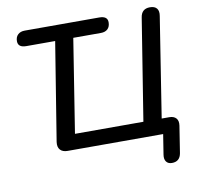

<svg xmlns="http://www.w3.org/2000/svg" viewBox="-92 -809 1118 1075"><g transform="rotate(-10 466.5 -272.0)"><path d="M800 168Q778 168 767.5 153.5Q757 139 761 114L779 0H236Q208 0 194 -15.5Q180 -31 184 -60L274 -618H110Q63 -618 63 -654Q63 -678 77.5 -691.5Q92 -705 116 -705H540Q587 -705 587 -670Q587 -645 573 -631.5Q559 -618 534 -618H377L293 -87H682L774 -663Q781 -712 829 -712Q856 -712 868 -697Q880 -682 875 -654L786 -87H829Q855 -87 868 -72.5Q881 -58 877 -31L853 122Q845 168 800 168Z"/></g></svg>

Font: Nunito SemiBold
Style: Italic
Weight: 600
Italic angle: -9°
Designer: Vernon Adams
Foundry: Vernon Adams
Version: Version 3.601; ttfautohint (v1.8.2.53-6de2)